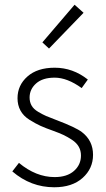

<svg xmlns="http://www.w3.org/2000/svg" viewBox="-20 -779 448 811"><path d="M187 -574 159 -600 295 -759 333 -725ZM209 12Q110 12 32 -55L60 -91Q132 -31 211 -31Q263 -31 292.5 -57Q322 -83 322 -122Q322 -143 312.5 -159.5Q303 -176 284 -188.5Q265 -201 248 -209Q231 -217 206 -226Q172 -238 151 -247.5Q130 -257 104.5 -273Q79 -289 66.5 -312Q54 -335 54 -364Q54 -419 96 -456Q138 -493 211 -493Q288 -493 351 -443L325 -407Q264 -451 211 -451Q160 -451 132.5 -426.5Q105 -402 105 -367Q105 -348 113.5 -333Q122 -318 141.5 -306.5Q161 -295 175 -289Q189 -283 218 -272Q300 -241 326 -221Q373 -185 373 -125Q373 -67 329 -27.5Q285 12 209 12Z"/></svg>

Font: Assistant Light
Style: Regular
Weight: 300
Designer: Hebrew By Ben Nathan, Latin by Paul Hunt
Version: Version 2.001;PS 002.001;hotconv 1.0.88;makeotf.lib2.5.64775